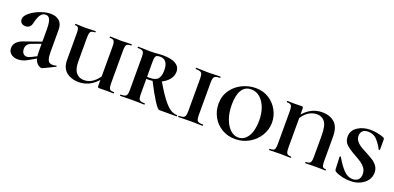

<svg xmlns="http://www.w3.org/2000/svg" viewBox="-4 -1091 3520 1715"><g transform="rotate(20 1756.0 -234.0)"><path d="M365 7Q338 7 315 -23Q292 -53 292 -120V-337Q292 -398 279.5 -426Q267 -454 239 -454Q207 -454 189 -425Q171 -396 161 -351Q150 -295 103 -295Q78 -295 63.5 -307.5Q49 -320 49 -343Q49 -373 86.5 -404.5Q124 -436 178 -456.5Q232 -477 277 -477Q330 -477 361 -449.5Q392 -422 392 -367V-154Q392 -109 400 -87Q408 -65 420.5 -59Q433 -53 453 -53Q463 -53 480 -58L482 -59Q485 -59 486.5 -54Q488 -49 484 -48L374 5Q370 7 365 7ZM48 -68Q48 -99 68.5 -122.5Q89 -146 126 -159L327 -230L330 -211L206 -165Q158 -147 158 -101Q158 -74 171 -58.5Q184 -43 206 -43Q222 -43 250 -57L337 -101L338 -82L239 -25Q209 -7 185.5 0Q162 7 137 7Q98 7 73 -14Q48 -35 48 -68Z M846 -456Q843 -456 843 -462Q843 -468 846 -468L892 -467Q930 -465 950 -465Q968 -465 1004 -467L1049 -468Q1052 -468 1052 -462Q1052 -456 1049 -456Q1026 -456 1015 -450.5Q1004 -445 1000 -431Q996 -417 996 -387V-81Q996 -51 1000 -36.5Q1004 -22 1014.5 -17Q1025 -12 1047 -12Q1050 -12 1050 -6Q1050 0 1047 0L982 -1L915 0Q903 0 899.5 -3Q896 -6 896 -19V-385Q896 -415 892.5 -429.5Q889 -444 878.5 -450Q868 -456 846 -456ZM718 12Q649 12 602 -25Q555 -62 555 -139V-387Q555 -417 552 -431Q549 -445 541 -450.5Q533 -456 516 -456Q514 -456 514 -462Q514 -468 516 -468L555 -467Q587 -465 607 -465Q631 -465 667 -467L707 -468Q709 -468 709 -462Q709 -456 707 -456Q684 -456 673 -450Q662 -444 658 -429.5Q654 -415 654 -385V-163Q654 -87 682.5 -54Q711 -21 758 -21Q851 -21 917 -140L934 -125Q889 -54 835.5 -21Q782 12 718 12Z M1340 0Q1310 0 1293 -1L1225 -2L1160 -1Q1142 0 1110 0Q1108 0 1108 -6Q1108 -12 1110 -12Q1138 -12 1151 -17Q1164 -22 1169 -36.5Q1174 -51 1174 -81V-387Q1174 -417 1169.5 -431Q1165 -445 1152 -450.5Q1139 -456 1112 -456Q1109 -456 1109 -462Q1109 -468 1112 -468L1161 -467Q1201 -465 1225 -465Q1244 -465 1260 -466Q1276 -467 1288 -468Q1321 -471 1350 -471Q1428 -471 1469 -446Q1510 -421 1510 -374Q1510 -333 1481.5 -298Q1453 -263 1403.5 -242.5Q1354 -222 1295 -222Q1263 -222 1240 -226L1239 -248Q1264 -241 1302 -241Q1359 -241 1381 -267.5Q1403 -294 1403 -347Q1403 -451 1327 -451Q1306 -451 1296 -446Q1286 -441 1282 -427.5Q1278 -414 1278 -385V-81Q1278 -50 1282.5 -36Q1287 -22 1299.5 -17Q1312 -12 1340 -12Q1342 -12 1342 -6Q1342 0 1340 0ZM1646 0H1482Q1467 0 1427 -62.5Q1387 -125 1333 -232L1413 -253Q1468 -160 1507.5 -108Q1547 -56 1579.5 -34Q1612 -12 1646 -12Q1649 -12 1649 -6Q1649 0 1646 0Z M1894 -12Q1896 -12 1896 -6Q1896 0 1894 0Q1863 0 1846 -1L1778 -2L1713 -1Q1695 0 1663 0Q1661 0 1661 -6Q1661 -12 1663 -12Q1692 -12 1705.5 -17Q1719 -22 1724 -36.5Q1729 -51 1729 -81V-387Q1729 -417 1724 -431Q1719 -445 1705.5 -450.5Q1692 -456 1663 -456Q1661 -456 1661 -462Q1661 -468 1663 -468L1713 -467Q1753 -465 1778 -465Q1805 -465 1847 -467L1894 -468Q1896 -468 1896 -462Q1896 -456 1894 -456Q1866 -456 1852.5 -450Q1839 -444 1834 -429.5Q1829 -415 1829 -385V-81Q1829 -51 1834 -36.5Q1839 -22 1852 -17Q1865 -12 1894 -12Z M1960 -234Q1960 -310 1999.5 -366Q2039 -422 2100.5 -451Q2162 -480 2227 -480Q2298 -480 2352.5 -445.5Q2407 -411 2437 -355.5Q2467 -300 2467 -239Q2467 -172 2432 -114.5Q2397 -57 2337 -22.5Q2277 12 2205 12Q2134 12 2078 -21.5Q2022 -55 1991 -111.5Q1960 -168 1960 -234ZM2353 -218Q2353 -284 2333 -338Q2313 -392 2276.5 -423.5Q2240 -455 2192 -455Q2134 -455 2104 -407Q2074 -359 2074 -265Q2074 -194 2094.5 -135.5Q2115 -77 2150 -44Q2185 -11 2228 -11Q2284 -11 2318.5 -66Q2353 -121 2353 -218Z M2731 -12Q2733 -12 2733 -6Q2733 0 2731 0Q2702 0 2685 -1L2627 -2L2572 -1Q2556 0 2527 0Q2525 0 2525 -6Q2525 -12 2527 -12Q2550 -12 2561.5 -17Q2573 -22 2577 -36.5Q2581 -51 2581 -81V-387Q2581 -417 2577 -431Q2573 -445 2562.5 -450.5Q2552 -456 2530 -456Q2527 -456 2527 -462Q2527 -468 2530 -468L2595 -467L2662 -468Q2674 -468 2677.5 -464.5Q2681 -461 2681 -449V-83Q2681 -53 2684.5 -38.5Q2688 -24 2698.5 -18Q2709 -12 2731 -12ZM2860 -480Q2930 -480 2976 -440.5Q3022 -401 3022 -305V-81Q3022 -51 3025 -36.5Q3028 -22 3036 -17Q3044 -12 3061 -12Q3063 -12 3063 -6Q3063 0 3061 0Q3036 0 3022 -1L2970 -2L2910 -1Q2895 0 2870 0Q2868 0 2868 -6Q2868 -12 2870 -12Q2893 -12 2904 -18Q2915 -24 2919 -38.5Q2923 -53 2923 -83V-282Q2923 -376 2895.5 -411.5Q2868 -447 2820 -447Q2774 -447 2734.5 -419Q2695 -391 2660 -327L2643 -343Q2688 -413 2741 -446.5Q2794 -480 2860 -480Z M3348 -276Q3393 -252 3418.5 -235.5Q3444 -219 3462.5 -193Q3481 -167 3481 -131Q3481 -91 3457.5 -58.5Q3434 -26 3393 -7Q3352 12 3301 12Q3255 12 3211.5 0.5Q3168 -11 3151 -25Q3143 -30 3143 -46L3138 -159Q3138 -163 3143 -164Q3148 -165 3150 -161Q3188 -95 3227 -53Q3266 -11 3316 -11Q3346 -11 3366 -29Q3386 -47 3386 -83Q3386 -115 3369.5 -139Q3353 -163 3329 -179.5Q3305 -196 3265 -218Q3206 -250 3175 -278.5Q3144 -307 3144 -353Q3144 -411 3195 -445.5Q3246 -480 3318 -480Q3350 -480 3385 -473Q3420 -466 3441 -457Q3450 -454 3453 -449.5Q3456 -445 3456 -437V-342Q3456 -339 3451 -337.5Q3446 -336 3444 -339Q3425 -379 3391 -418Q3357 -457 3301 -457Q3267 -457 3250 -439.5Q3233 -422 3233 -394Q3233 -366 3248.5 -345.5Q3264 -325 3286.5 -310.5Q3309 -296 3348 -276Z"/></g></svg>

Font: Cormorant Unicase
Style: Bold
Weight: 700
Designer: Christian Thalmann (Catharsis Fonts)
Foundry: Catharsis Fonts
Version: Version 4.000